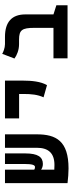

<svg xmlns="http://www.w3.org/2000/svg" viewBox="548 -1200 661 1798"><g transform="rotate(-90 879.0 -301.5)"><path d="M200.2 9.3C457.5 9.3 519.5 -106.9 519.5 -287.6V-585.9H393.6V-287.6C393.6 -178.7 342.8 -122.6 232.4 -122.6C223.6 -122.6 207 -123 188.5 -124V-247.6C202.1 -237.8 220.2 -231 242.2 -231C306.6 -231 340.8 -277.3 340.8 -395V-585.9H241.7V-399.4C241.7 -332 232.4 -304.7 213.4 -304.7C203.6 -304.7 195.3 -307.1 188.5 -312V-585.9H62.5V-0.5H63.5V0C101.6 5.4 163.6 9.3 200.2 9.3Z M980 -192.4C1014.6 -250.5 1022.5 -338.4 1022.5 -414.1V-585.9H668.9V-453.6H897.5V-414.1C897.5 -338.4 891.6 -280.8 866.2 -224.6Z M1728.5 -104.5 1642.6 -131.8V-395C1642.6 -521 1572.3 -585.9 1432.1 -585.9H1363.8C1328.1 -585.9 1288.1 -602.5 1273.4 -611.8L1229.5 -497.1C1261.7 -473.6 1309.1 -454.1 1364.3 -454.1H1405.8C1496.1 -454.1 1516.6 -426.3 1516.6 -311.5V-131.8H1231V0H1728.5Z"/></g></svg>

Font: Cascadia Code
Style: Bold
Weight: 700
Monospace: yes
Designer: Aaron Bell
Foundry: Saja Typeworks
Version: Version 2404.023